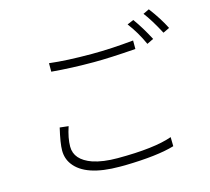

<svg xmlns="http://www.w3.org/2000/svg" viewBox="-118 -968 1235 1130"><g transform="rotate(-15 500.0 -403.5)"><path d="M776.4 -792Q820.3 -731.4 860.4 -654.3L820.3 -634.8Q785.2 -712.9 737.3 -775.4ZM880.9 -829.1Q935.5 -756.8 967.8 -692.4L928.7 -673.8Q881.8 -762.7 843.8 -811.5ZM231.4 -623V-674.8Q335 -662.1 489.3 -662.1Q605.5 -662.1 744.1 -675.8V-624Q585 -612.3 489.3 -612.3Q352.5 -612.3 231.4 -623ZM194.3 -293 247.1 -287.1Q224.6 -219.7 224.6 -168Q224.6 -86.9 327.1 -50.8Q388.7 -30.3 477.5 -30.3Q702.1 -30.3 810.5 -69.3L811.5 -13.7Q707 17.6 508.8 21.5Q492.2 21.5 477.5 21.5Q268.6 21.5 200.2 -72.3Q172.9 -109.4 172.9 -158.2Q172.9 -202.1 194.3 -293Z"/></g></svg>

Font: Taipei Sans TC Beta Light
Style: Regular
Weight: 300
Designer: JT Foundry
Foundry: JT Foundry
Version: Version 1.000